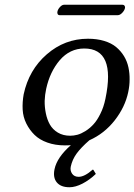

<svg xmlns="http://www.w3.org/2000/svg" viewBox="-20 -602 565 808"><path d="M475.6 -538.1H231.4Q225.1 -538.1 222.7 -542.7Q220.2 -547.4 221.7 -553.2Q223.6 -563 232.4 -572.5Q241.2 -582 249.5 -582H494.6Q501.5 -582 504.4 -577.4Q507.3 -572.8 505.9 -567.9Q503.9 -558.1 494.4 -548.1Q484.9 -538.1 475.6 -538.1ZM383.3 129.9Q356.9 155.3 327.1 170.7Q297.4 186 272.5 186Q235.8 186 219 165.5Q202.1 145 209.5 109.9Q219.7 60.5 278.3 8.8Q270 9.8 252.9 9.8Q212.4 9.8 179.4 -2Q146.5 -13.7 125.5 -34.2Q104.5 -54.7 90.8 -82Q77.1 -109.4 75.4 -140.6Q73.7 -171.9 79.6 -205.1Q101.6 -308.1 177 -373.5Q252.4 -439 350.1 -439Q388.2 -439 418.7 -429.7Q449.2 -420.4 469 -403.8Q488.8 -387.2 502 -365.5Q515.1 -343.8 520.5 -318.4Q525.9 -293 525.4 -266.6Q525.4 -241.2 519.5 -213.9Q506.3 -151.4 462.9 -95.7Q418.9 -39.6 356 -11.7Q321.3 18.6 302.7 43.9Q284.2 69.3 277.8 99.1Q274.4 115.7 283.4 128.9Q292.5 142.1 311 142.1Q335.9 142.1 370.1 111.8L373 112.8ZM334.5 -397.9Q273.9 -397.9 231.4 -348.6Q189.9 -299.8 174.3 -228Q168.9 -203.1 168 -177.7Q167.5 -151.9 172.9 -125.2Q178.2 -98.6 189.9 -77.9Q201.7 -57.1 223.6 -43.9Q245.6 -30.8 275.4 -30.8Q290 -30.8 305.7 -34.9Q321.3 -39.1 339.4 -50.3Q357.4 -61.5 373 -78.4Q388.7 -95.2 402.3 -123Q416.5 -150.9 423.8 -187Q467.8 -397.9 334.5 -397.9Z"/></svg>

Font: Linux Biolinum G
Style: Italic
Weight: 400
Italic angle: -12°
Designer: Philipp H. Poll
Foundry: Philipp H. Poll
Version: Version 0.5.1